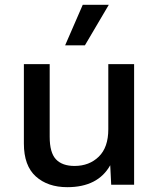

<svg xmlns="http://www.w3.org/2000/svg" viewBox="-20 -766 659 796"><path d="M441 0 437 -81Q386 10 259 10Q178 10 128.5 -34.5Q79 -79 79 -171V-500H186V-199Q186 -133 212 -105.5Q238 -78 289 -78Q350 -78 389.5 -116.5Q429 -155 429 -230V-500H536V0ZM431 -746 332 -578H250L323 -746Z"/></svg>

Font: Work Sans Medium
Style: Regular
Weight: 500
Designer: Wei Huang
Foundry: Wei Huang
Version: Version 1.500